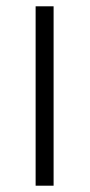

<svg xmlns="http://www.w3.org/2000/svg" viewBox="-20 -589 284 609"><path d="M93 0V-569H150V0Z"/></svg>

Font: Yaldevi Light
Style: Regular
Weight: 300
Designer: Sol Matas, Rajitha Manaperi, Kosala Senevirathne
Foundry: Mooniak
Version: Version 1.100